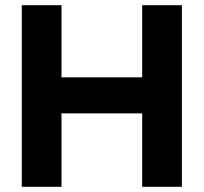

<svg xmlns="http://www.w3.org/2000/svg" viewBox="-20 -720 785 740"><path d="M64 0V-700H217V-422H528V-700H681V0H528V-283H217V0Z"/></svg>

Font: Rosa Sans
Style: Bold
Weight: 700
Designer: Pentagram / MCKL
Foundry: Pentagram / MCKL
Version: Version 1.005;September 16, 2019;FontCreator 11.5.0.2425 64-